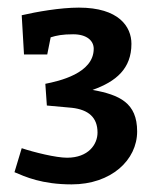

<svg xmlns="http://www.w3.org/2000/svg" viewBox="-20 -750 410 504"><path d="M103 -473 169 -467C212 -462 236 -442 236 -402C236 -371 212 -336 156 -336C127 -336 70 -350 37 -361L18 -298C46 -286 90 -266 168 -266C272 -266 340 -330 340 -405C340 -480 294 -501 223 -514C285 -536 325 -570 325 -635C325 -680 292 -730 187 -730C138 -730 76 -719 37 -710L43 -607H104L113 -652C129 -657 144 -660 172 -660C208 -660 226 -643 226 -622C226 -557 134 -537 99 -530Z"/></svg>

Font: Enriqueta
Style: Bold
Weight: 700
Designer: Viviana Monsalve, Gustavo Ibarra
Foundry: Viviana Monsalve, Gustavo Ibarra
Version: Version 1.002